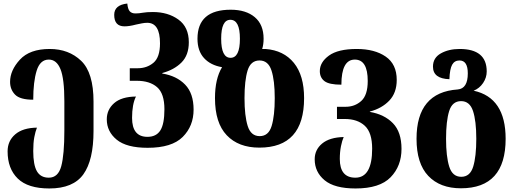

<svg xmlns="http://www.w3.org/2000/svg" viewBox="-20 -825 2921 1086"><path d="M259 241Q394 241 451.5 161Q509 81 509 -84V-250Q509 -414 439 -481Q369 -548 261 -548Q148 -548 92.5 -487.5Q37 -427 37 -362Q37 -319 65 -290Q93 -261 168 -261Q168 -363 187.5 -425.5Q207 -488 256 -488Q300 -488 322 -434Q344 -380 344 -252V-87Q344 50 326.5 115Q309 180 256 180Q210 180 189 144Q168 108 168 29Q168 -17 174 -49Q180 -81 189 -103Q109 -102 66 -65Q23 -28 23 31Q23 129 80.5 185Q138 241 259 241Z M815 11Q952 11 1013.5 -50.5Q1075 -112 1075 -205Q1075 -297 1027 -346.5Q979 -396 898 -409V-412Q965 -430 1006.5 -471.5Q1048 -513 1048 -586Q1048 -672 989 -714.5Q930 -757 845 -757Q809 -757 787.5 -753Q766 -749 746 -749Q725 -749 714 -761Q703 -773 700 -805Q626 -797 626 -741Q626 -676 684 -676Q712 -676 749 -686Q768 -690 783 -693Q798 -696 813 -696Q885 -696 885 -580Q885 -501 848 -470Q811 -439 759 -439H714V-368H754Q827 -368 868.5 -332Q910 -296 910 -207Q910 -124 887 -87.5Q864 -51 814 -51Q727 -51 727 -158Q727 -235 749 -279Q667 -278 625.5 -241.5Q584 -205 584 -150Q584 -81 640 -35Q696 11 815 11Z M1447 10Q1700 10 1700 -270Q1700 -398 1642.5 -469Q1585 -540 1482 -548H1463Q1471 -574 1471 -606Q1471 -686 1421 -728Q1371 -770 1285 -770Q1097 -770 1097 -606Q1097 -537 1134 -496.5Q1171 -456 1236 -445Q1196 -379 1196 -270Q1196 -130 1262.5 -60Q1329 10 1447 10ZM1284 -498Q1231 -498 1231 -606Q1231 -713 1283 -713Q1337 -713 1337 -606Q1337 -498 1284 -498ZM1449 -55Q1399 -55 1381 -112.5Q1363 -170 1363 -270Q1363 -370 1380.5 -426.5Q1398 -483 1448 -483Q1497 -483 1515.5 -426.5Q1534 -370 1534 -270Q1534 -170 1516.5 -112.5Q1499 -55 1449 -55Z M1991 241Q2128 241 2189.5 177.5Q2251 114 2251 17Q2251 -78 2202.5 -128Q2154 -178 2072 -192V-194Q2140 -212 2182 -256Q2224 -300 2224 -373Q2224 -462 2161.5 -505Q2099 -548 1998 -548Q1892 -548 1840.5 -510.5Q1789 -473 1789 -423Q1789 -386 1815.5 -366Q1842 -346 1911 -346Q1911 -488 1987 -488Q2060 -488 2060 -367Q2060 -287 2023.5 -254Q1987 -221 1935 -221H1886V-152H1930Q2002 -152 2043.5 -113.5Q2085 -75 2085 16Q2085 180 1990 180Q1902 180 1902 74Q1902 35 1908.5 2.5Q1915 -30 1924 -50Q1844 -48 1802 -13Q1760 22 1760 76Q1760 148 1816 194.5Q1872 241 1991 241Z M2587 240Q2840 240 2840 -40Q2840 -273 2659 -312Q2692 -325 2712.5 -355.5Q2733 -386 2733 -421Q2733 -548 2580 -548Q2518 -548 2473.5 -523Q2429 -498 2429 -448Q2429 -380 2522 -377Q2524 -435 2537.5 -459Q2551 -483 2579 -483Q2626 -483 2626 -410Q2626 -324 2569 -319Q2336 -303 2336 -40Q2336 100 2402.5 170Q2469 240 2587 240ZM2589 175Q2539 175 2521 117.5Q2503 60 2503 -40Q2503 -140 2520.5 -196.5Q2538 -253 2588 -253Q2637 -253 2655.5 -197Q2674 -141 2674 -40Q2674 60 2656.5 117.5Q2639 175 2589 175Z"/></svg>

Font: Noto Serif Georgian SemiCondensed Extra
Style: Regular
Weight: 800
Width: 4
Designer: Monotype Design Team
Foundry: Monotype Imaging Inc.
Version: Version 1.901